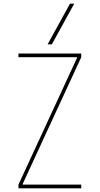

<svg xmlns="http://www.w3.org/2000/svg" viewBox="-20 -1020 540 1040"><path d="M80 0V-20L397 -706V-710H80V-730H420V-710L103 -24V-20H420V0ZM261 -780H238L359 -1000H382Z"/></svg>

Font: M PLUS Code Latin Thin
Style: Regular
Weight: 250
Designer: Coji Morishita
Foundry: UNDERFOREST DESIGN
Version: Version 1.002; ttfautohint (v1.8.3)